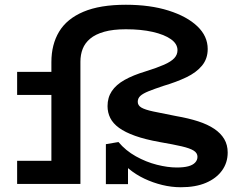

<svg xmlns="http://www.w3.org/2000/svg" viewBox="-20 -773 994 807"><path d="M740 14Q701 14 662 4.5Q623 -5 587 -22Q551 -39 521.5 -63.5Q492 -88 472 -118L518 -122V1H425V-167L478 -176Q508 -140 551 -116Q594 -92 639.5 -80.5Q685 -69 723 -69Q752 -69 771 -74Q790 -79 800 -89.5Q810 -100 810 -114Q810 -130 794 -140Q778 -150 743.5 -158Q709 -166 651 -176Q590 -187 548 -202Q506 -217 480.5 -235.5Q455 -254 443.5 -277Q432 -300 432 -327Q432 -363 450 -390Q468 -417 503.5 -437Q539 -457 592 -473Q640 -488 669.5 -501Q699 -514 712.5 -528.5Q726 -543 726 -562Q726 -589 698 -608.5Q670 -628 621.5 -639Q573 -650 509 -650Q455 -650 418 -639.5Q381 -629 359 -610.5Q337 -592 327.5 -567.5Q318 -543 318 -514V0H196V-512Q196 -586 228.5 -640Q261 -694 330.5 -723.5Q400 -753 509 -753Q611 -753 688.5 -728.5Q766 -704 809.5 -662.5Q853 -621 853 -567Q853 -526 829 -497Q805 -468 763 -448Q721 -428 667 -412Q628 -399 604.5 -389.5Q581 -380 570 -370Q559 -360 559 -345Q559 -330 574 -321Q589 -312 624 -304.5Q659 -297 721 -285Q773 -276 813 -263Q853 -250 880.5 -231.5Q908 -213 922.5 -188.5Q937 -164 937 -132Q937 -89 913 -56Q889 -23 845.5 -4.5Q802 14 740 14ZM52 0V-97H284V0ZM52 -374V-471H285V-374Z"/></svg>

Font: BioRhyme SemiExpanded SemiBold
Style: Regular
Weight: 600
Width: 6
Designer: Aoife Mooney
Foundry: Aoife Mooney Type
Version: Version 1.600;gftools[0.9.33]